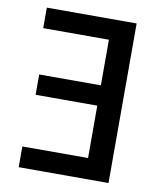

<svg xmlns="http://www.w3.org/2000/svg" viewBox="-81 -780 719 846"><g transform="rotate(10 278.5 -357.0)"><path d="M461.9 0V-713.9H60.1V-622.1H354V-418H78.1V-327.1H354V-92.8H60.1V0Z"/></g></svg>

Font: Noto Reveo Sans
Style: Regular
Weight: 500
Designer: Monotype Design Team
Foundry: Monotype Imaging Inc.
Version: Version 2.007